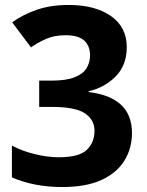

<svg xmlns="http://www.w3.org/2000/svg" viewBox="-20 -744 591 774"><path d="M231 10Q117 10 28 -29V-157Q72 -134 123 -122Q174 -110 216 -110Q299 -110 330 -140Q361 -170 361 -217Q361 -261 322.5 -287Q284 -313 189 -313H138V-419H188Q248 -419 282 -433Q316 -447 329.5 -470Q343 -493 343 -521Q343 -559 319.5 -580.5Q296 -602 244 -602Q198 -602 163 -586Q128 -570 105 -553L29 -654Q70 -684 126.5 -704Q183 -724 257 -724Q363 -724 427 -679.5Q491 -635 491 -554Q491 -481 446.5 -436Q402 -391 337 -376V-373Q512 -352 512 -208Q512 -146 481.5 -96.5Q451 -47 389 -18.5Q327 10 231 10Z"/></svg>

Font: Noto Sans Bengali
Style: Bold
Weight: 700
Designer: Jelle Bosma - Monotype Design Team
Foundry: Monotype Imaging Inc.
Version: Version 2.003; ttfautohint (v1.8.4.7-5d5b)